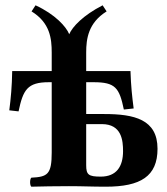

<svg xmlns="http://www.w3.org/2000/svg" viewBox="-20 -702 630 724"><path d="M305 -272V-392H333C415 -392 430 -371 447 -289L484 -293C478 -339 474 -376 472 -434H305V-504C305 -556 313 -616 382 -659L367 -682C293 -644 253 -601 241 -573C230 -601 188 -648 114 -682L99 -659C169 -616 175 -556 175 -504V-434H26C25 -376 21 -332 15 -286L50 -282C67 -363 83 -392 164 -392H175V-127C175 -44 159 -35 98 -32C92 -26 92 -4 98 2C141 1 185 0 240 0C295 0 324 2 379 2C510 2 574 -37 574 -141C574 -252 486 -272 373 -272ZM444 -132C444 -74 419 -36 360 -36C314 -36 305 -43 305 -79V-234H364C439 -234 444 -172 444 -132Z"/></svg>

Font: Libertinus Serif
Style: Bold
Weight: 700
Designer: Philipp H. Poll, Khaled Hosny
Foundry: Caleb Maclennan
Version: Version 7.050;RELEASE